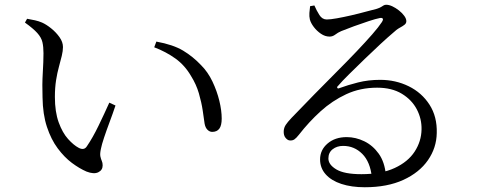

<svg xmlns="http://www.w3.org/2000/svg" viewBox="-20 -761 2040 808"><path d="M344 -39Q314 -52 282.5 -75.5Q251 -99 223 -136.5Q195 -174 177.5 -227Q160 -280 159 -351Q157 -405 160 -454Q163 -503 163 -537Q163 -564 158.5 -583.5Q154 -603 137 -622Q120 -641 85 -666L94 -682Q112 -679 127.5 -675.5Q143 -672 157 -666Q175 -658 195.5 -641.5Q216 -625 230.5 -604.5Q245 -584 245 -563Q245 -547 240 -526Q235 -505 228 -480Q221 -455 216 -423.5Q211 -392 211 -353Q211 -290 227 -246Q243 -202 266.5 -176Q290 -150 311 -139Q322 -133 331 -134.5Q340 -136 346 -146Q370 -181 394.5 -231.5Q419 -282 440 -329L466 -317Q455 -284 441.5 -248Q428 -212 418 -182Q408 -152 405 -136Q400 -114 402.5 -102.5Q405 -91 408.5 -83.5Q412 -76 412 -65Q412 -45 393.5 -36Q375 -27 344 -39ZM873 -206Q862 -206 853 -215Q844 -224 841 -241Q838 -263 833 -296.5Q828 -330 817 -368Q806 -406 784 -441Q758 -486 718.5 -514.5Q679 -543 629 -562L638 -586Q709 -573 750.5 -548Q792 -523 826 -487Q855 -458 874 -418Q893 -378 903 -337Q913 -296 913 -262Q913 -233 903 -219.5Q893 -206 873 -206Z M1515 27Q1459 27 1416.5 13Q1374 -1 1350.5 -27.5Q1327 -54 1327 -90Q1327 -130 1358.5 -157Q1390 -184 1439 -184Q1477 -184 1513 -166.5Q1549 -149 1574 -114Q1599 -79 1604 -24L1545 -15Q1538 -80 1504.5 -113.5Q1471 -147 1424 -147Q1398 -147 1380 -133Q1362 -119 1362 -94Q1362 -68 1395.5 -48Q1429 -28 1501 -28Q1585 -28 1641 -54Q1697 -80 1725 -123Q1753 -166 1754 -216Q1755 -261 1734 -301Q1713 -341 1671 -366.5Q1629 -392 1567 -392Q1496 -392 1437 -364.5Q1378 -337 1329 -292.5Q1280 -248 1238 -194Q1227 -180 1219 -174.5Q1211 -169 1200 -170Q1191 -170 1182 -180.5Q1173 -191 1174 -210Q1175 -224 1182.5 -235.5Q1190 -247 1207 -265Q1254 -314 1302.5 -363.5Q1351 -413 1396.5 -458.5Q1442 -504 1480.5 -544.5Q1519 -585 1546.5 -616.5Q1574 -648 1587 -668Q1594 -679 1590.5 -683Q1587 -687 1578 -685Q1562 -682 1531.5 -672Q1501 -662 1469.5 -650.5Q1438 -639 1416 -630Q1402 -624 1391 -615.5Q1380 -607 1367 -607Q1348 -607 1330.5 -619Q1313 -631 1300.5 -647.5Q1288 -664 1284 -679Q1281 -692 1282 -706.5Q1283 -721 1285 -735L1303 -738Q1312 -717 1324 -698Q1336 -679 1355 -679Q1370 -679 1398 -684Q1426 -689 1458.5 -696.5Q1491 -704 1520 -712Q1549 -720 1566 -724Q1578 -728 1583.5 -731.5Q1589 -735 1594 -738Q1599 -741 1605 -741Q1617 -741 1631 -734.5Q1645 -728 1659 -717Q1673 -706 1681.5 -694Q1690 -682 1690 -672Q1690 -663 1682.5 -657Q1675 -651 1662 -644Q1649 -637 1632 -621Q1613 -605 1581.5 -576Q1550 -547 1515.5 -513.5Q1481 -480 1450 -449.5Q1419 -419 1403 -400Q1397 -395 1399.5 -391Q1402 -387 1408 -390Q1443 -403 1486.5 -414Q1530 -425 1580 -425Q1645 -425 1700 -398Q1755 -371 1787.5 -320.5Q1820 -270 1818 -201Q1817 -139 1781 -87Q1745 -35 1677.5 -4Q1610 27 1515 27Z"/></svg>

Font: Noto Serif TC
Style: Regular
Weight: 400
Designer: Ryoko NISHIZUKA  (kana & ideographs); Frank Grießhammer (Latin, Greek & Cyrillic); Wenlong ZHANG  (bopomofo); Sandoll Co
Foundry: Adobe
Version: Version 2.003-H1;hotconv 1.1.1;makeotfexe 2.6.0